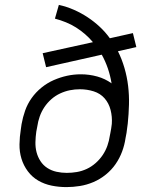

<svg xmlns="http://www.w3.org/2000/svg" viewBox="-20 -755 640 783"><path d="M251 8Q220 8 190.5 2Q161 -4 136 -18.5Q111 -33 93.5 -56.5Q76 -80 67.5 -108Q59 -136 59.5 -166.5Q60 -197 65 -228L68 -249Q73 -277 82.5 -304Q92 -331 109 -355Q126 -379 149.5 -398Q173 -417 199.5 -428.5Q226 -440 253.5 -446Q281 -452 310 -452Q344 -452 376.5 -443Q409 -434 435 -415Q430 -446 420 -475.5Q410 -505 395 -532L168 -481L154 -538L359 -583Q344 -601 326.5 -616Q309 -631 290 -643Q271 -655 249 -664Q227 -673 204 -679L220 -735Q252 -728 281.5 -715Q311 -702 337.5 -684.5Q364 -667 387 -645.5Q410 -624 428 -599L522 -620L536 -563L461 -546Q461 -546 461 -546Q461 -546 461 -546Q477 -514 487.5 -478Q498 -442 502.5 -404.5Q507 -367 506 -328.5Q505 -290 501 -251Q500 -242 498.5 -232.5Q497 -223 496 -213L492 -192Q488 -164 478 -137Q468 -110 451.5 -86Q435 -62 411.5 -43Q388 -24 361 -12.5Q334 -1 306 3.5Q278 8 251 8ZM252 -50Q273 -50 293.5 -53.5Q314 -57 333.5 -66Q353 -75 370 -90Q387 -105 399 -123Q411 -141 418 -161Q425 -181 428 -202L430 -212Q432 -222 433.5 -231.5Q435 -241 436 -250Q438 -279 431 -306.5Q424 -334 406.5 -354Q389 -374 362 -382.5Q335 -391 306 -391Q285 -391 265 -387Q245 -383 225.5 -374Q206 -365 189.5 -350.5Q173 -336 161 -318Q149 -300 142 -280Q135 -260 132 -239L128 -218Q125 -197 124.5 -175.5Q124 -154 129 -134.5Q134 -115 145 -98Q156 -81 173 -70Q190 -59 210.5 -54.5Q231 -50 252 -50Z"/></svg>

Font: Iosevka Curly Light Extended
Style: Italic
Weight: 300
Width: 7
Italic angle: -9°
Monospace: yes
Designer: Belleve Invis
Foundry: Belleve Invis
Version: Version 11.1.0; ttfautohint (v1.8.3)